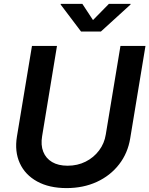

<svg xmlns="http://www.w3.org/2000/svg" viewBox="-20 -966 775 997"><path d="M325.7 10.7Q235.4 10.7 172.9 -23.7Q110.4 -58.1 82.8 -118.7Q55.2 -179.2 67.9 -256.8L146 -727.5H275.9L198.7 -258.8Q190.9 -212.9 204.6 -178.2Q218.3 -143.6 250.5 -124.5Q282.7 -105.5 331.1 -105.5Q382.8 -105.5 424.8 -126.7Q466.8 -147.9 494.4 -184.6Q522 -221.2 529.3 -267.6L605.5 -727.5H735.4L656.2 -248Q643.6 -170.4 598.1 -112.1Q552.7 -53.7 482.7 -21.5Q412.6 10.7 325.7 10.7ZM407.7 -945.8 462.9 -861.8 545.4 -945.8H658.2L657.7 -942.4L503.9 -802.2H400.9L294.9 -942.4L295.4 -945.8Z"/></svg>

Font: Inter 17pt SemiBold
Style: Italic
Weight: 600
Italic angle: -9.3988°
Version: Version 4.001;git-66647c0bb